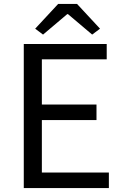

<svg xmlns="http://www.w3.org/2000/svg" viewBox="-20 -957 629 977"><path d="M101 0H534V-79H193V-346H471V-425H193V-655H523V-733H101ZM199 -781 322 -885H326L449 -781L489 -811L372 -937H276L159 -811Z"/></svg>

Font: Noto Sans Mono CJK SC
Style: Regular
Weight: 400
Designer: Ryoko NISHIZUKA 西塚涼子 (kana, bopomofo & ideographs); Paul D. Hunt (Latin, Greek & Cyrillic); Sandoll Communications 산돌커뮤니
Foundry: Adobe
Version: Version 2.004;hotconv 1.0.118;makeotfexe 2.5.65603